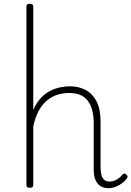

<svg xmlns="http://www.w3.org/2000/svg" viewBox="-20 -973 691 1010"><path d="M550 17Q533 17 518.5 11Q504 5 494 -7Q484 -19 478.5 -37Q473 -55 473 -80V-326Q473 -400 442.5 -442Q412 -484 343 -484Q312 -484 283 -475Q254 -466 229 -446Q204 -426 185 -392.5Q166 -359 155 -309V0Q155 8 150.5 11.5Q146 15 136 15Q127 15 123 11.5Q119 8 119 0V-938Q119 -946 123 -949.5Q127 -953 136 -953Q146 -953 150.5 -949.5Q155 -946 155 -938V-395Q172 -433 194.5 -457Q217 -481 243 -494.5Q269 -508 296 -513.5Q323 -519 348 -519Q394 -519 430 -500Q466 -481 487.5 -440.5Q509 -400 509 -334V-93Q509 -69 513.5 -52.5Q518 -36 528.5 -27Q539 -18 556 -18Q566 -18 577 -21Q588 -24 600 -32Q612 -40 623 -53Q628 -59 633 -60Q638 -61 644 -55Q649 -51 650.5 -46Q652 -41 648 -35Q637 -20 620.5 -8Q604 4 586 10.5Q568 17 550 17Z"/></svg>

Font: Playwrite US Modern Thin
Style: Regular
Weight: 250
Designer: Veronika Burian, José Scaglione
Foundry: TypeTogether
Version: Version 1.003